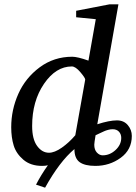

<svg xmlns="http://www.w3.org/2000/svg" viewBox="-20 -757 631 890"><path d="M591 -127Q591 -63 539.5 -25.5Q488 12 422 12Q373 12 349 -5.5Q325 -23 325 -66Q256 -8 189 113L147 99Q170 54 202 9Q191 12 175 12Q122 12 88.5 -16.5Q55 -45 43.5 -82.5Q32 -120 32 -167Q32 -248 65 -322Q98 -396 164 -445Q230 -494 315 -494Q339 -494 390 -476L424 -668L333 -677V-707L488 -737H529Q433 -193 431 -181Q487 -199 522 -199Q554 -199 572.5 -177Q591 -155 591 -127ZM375 -388Q375 -396 352.5 -422.5Q330 -449 313 -449Q239 -449 184 -368.5Q129 -288 129 -173Q129 -112 152 -80.5Q175 -49 207 -49Q233 -49 266.5 -72.5Q300 -96 329 -130ZM542 -118Q542 -135 531.5 -146.5Q521 -158 502 -158Q492 -158 481 -155Q470 -152 462.5 -148.5Q455 -145 442 -139Q429 -133 423 -130Q417 -94 417 -86Q417 -63 429 -50Q441 -37 456 -37Q489 -37 515.5 -61.5Q542 -86 542 -118Z"/></svg>

Font: Veleka
Style: Italic
Weight: 400
Italic angle: -12°
Designer: Stefan Peev, Context Ltd, 2016; SIL International, 1997-2014.
Foundry: Stefan Peev, Context Ltd, 2016
Version: Version 1.000